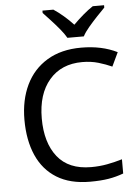

<svg xmlns="http://www.w3.org/2000/svg" viewBox="-62 -991 756 1049"><g transform="rotate(-5 316.0 -467.0)"><path d="M403 -645Q288 -645 222 -568Q156 -491 156 -357Q156 -224 217.5 -146.5Q279 -69 402 -69Q449 -69 491 -77Q533 -85 573 -97V-19Q533 -4 490.5 3Q448 10 389 10Q280 10 207 -35Q134 -80 97.5 -163Q61 -246 61 -358Q61 -466 100.5 -548.5Q140 -631 217 -677.5Q294 -724 404 -724Q517 -724 601 -682L565 -606Q532 -621 491.5 -633Q451 -645 403 -645ZM334 -784Q321 -807 299 -833.5Q277 -860 253 -886Q229 -912 211 -931V-944H271Q297 -927 325 -903Q353 -879 378 -852Q405 -879 433 -903Q461 -927 487 -944H549V-931Q530 -912 505.5 -886Q481 -860 458.5 -833.5Q436 -807 424 -784Z"/></g></svg>

Font: Noto Sans Modi
Style: Regular
Weight: 400
Designer: Monotype Design Team
Foundry: Monotype Imaging Inc.
Version: Version 2.003; ttfautohint (v1.8.4.7-5d5b)